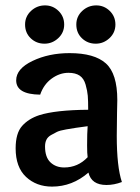

<svg xmlns="http://www.w3.org/2000/svg" viewBox="-20 -682 518 712"><path d="M303 -143Q303 -189 305 -214Q275 -210 261.5 -208Q248 -206 225 -202Q202 -198 191.5 -193Q181 -188 169 -181Q157 -174 152 -163.5Q147 -153 147 -139Q147 -99 167 -80Q187 -61 218 -61Q269 -61 305 -99Q303 -112 303 -143ZM307 -275Q307 -309 305.5 -327Q304 -345 297.5 -368Q291 -391 275.5 -401.5Q260 -412 234 -412Q201 -412 171.5 -390.5Q142 -369 129 -331Q40 -332 40 -384Q40 -427 100.5 -456Q161 -485 238 -485Q330 -485 372.5 -447Q415 -409 415 -311Q415 -308 414 -264Q413 -220 413 -178Q413 -64 432 -7Q403 4 375 4Q319 4 308 -42Q248 10 173 10Q115 10 76.5 -26Q38 -62 38 -132Q38 -188 62 -215Q86 -242 126 -255Q186 -274 307 -275ZM335 -520Q305 -520 284 -540Q263 -560 263 -591Q263 -621 285 -641.5Q307 -662 337 -662Q366 -662 387 -641.5Q408 -621 408 -591Q408 -561 386 -540.5Q364 -520 335 -520ZM145 -520Q115 -520 94 -540Q73 -560 73 -591Q73 -621 95 -641.5Q117 -662 147 -662Q176 -662 197 -641.5Q218 -621 218 -591Q218 -561 196 -540.5Q174 -520 145 -520Z"/></svg>

Font: Overlock
Style: Bold
Weight: 700
Designer: Dario Muhafara
Foundry: Dario Manuel Muhafara
Version: Version 1.002